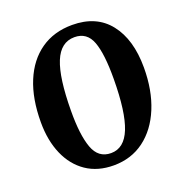

<svg xmlns="http://www.w3.org/2000/svg" viewBox="-132 -840 920 970"><g transform="rotate(-20 327.5 -355.5)"><path d="M44 -316Q44 -443 82 -534.5Q120 -626 191 -675.5Q262 -725 360 -725Q490 -725 559 -637.5Q628 -550 628 -399Q628 -277 589.5 -183.5Q551 -90 481 -38Q411 14 317 14Q231 14 170 -27.5Q109 -69 76.5 -143.5Q44 -218 44 -316ZM350 -663Q276 -663 242 -579.5Q208 -496 207 -319Q206 -190 231.5 -119.5Q257 -49 325 -49Q396 -49 430 -134Q464 -219 465 -396Q466 -531 441.5 -597Q417 -663 350 -663Z"/></g></svg>

Font: Literata 36pt
Style: Bold Italic
Weight: 700
Italic angle: -2°
Designer: Latin by Veronika Burian and Jose Scaglione. Greek by Irene Vlachou. Cyrillic by Vera Evstafieva
Foundry: TypeTogether
Version: Version 3.002